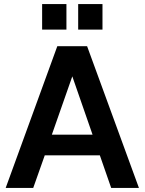

<svg xmlns="http://www.w3.org/2000/svg" viewBox="-20 -928 714 948"><path d="M8 0 263 -700H410L666 0H529L473 -161H201L144 0ZM236 -263H437L337 -551ZM366 -782V-908H486V-782ZM188 -782V-908H308V-782Z"/></svg>

Font: HostGroteskBold
Style: Bold
Weight: 700
Designer: Doukan Karapınar based on Poppins by Indian Type Foundry, Jonny Pinhorn
Foundry: Element Type
Version: Version 1.001; ttfautohint (v1.8.4.7-5d5b)